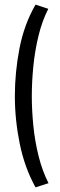

<svg xmlns="http://www.w3.org/2000/svg" viewBox="-20 -727 260 827"><path d="M117 -313Q117 -253 123.5 -186.5Q130 -120 146 -55.5Q162 9 189 62L133 80Q86 -5 65 -108Q44 -211 44 -313Q44 -416 64 -519Q84 -622 133 -707L188 -689Q161 -636 145.5 -571.5Q130 -507 123.5 -440.5Q117 -374 117 -313Z"/></svg>

Font: Blinker
Style: Regular
Weight: 400
Designer: Juergen Huber
Foundry: supertype
Version: 1.017